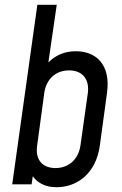

<svg xmlns="http://www.w3.org/2000/svg" viewBox="-20 -770 508 802"><path d="M296 -556C250 -556 211 -539 182 -509L217 -750H136L31 0H112L117 -34C137 -5 171 12 216 12C302 12 381 -45 397 -162L427 -382C443 -499 383 -556 296 -556ZM347 -382 316 -162C308 -106 268 -68 212 -68C155 -68 127 -105 135 -161L165 -382C173 -438 211 -476 269 -476C325 -476 354 -438 347 -382Z"/></svg>

Font: Mohave
Style: Italic
Weight: 400
Italic angle: -8°
Designer: Gumpita Rahayu
Foundry: Tokotype
Version: Version 2.002;PS 002.002;hotconv 1.0.88;makeotf.lib2.5.64775